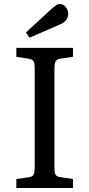

<svg xmlns="http://www.w3.org/2000/svg" viewBox="-20 -943 448 963"><path d="M62 0V-45L123 -54Q142 -56 148 -66.5Q154 -77 154 -105V-602Q154 -628 147.5 -637Q141 -646 121 -649L62 -658V-703H346V-658L283 -649Q266 -647 259.5 -636Q253 -625 253 -598V-101Q253 -76 259.5 -66Q266 -56 285 -54L346 -45V0ZM128 -754 110 -780 240 -900Q253 -911 261.5 -917Q270 -923 279 -923Q298 -923 310 -907.5Q322 -892 322 -875Q322 -855 311 -841.5Q300 -828 280 -820Z"/></svg>

Font: Literata 18pt
Style: Regular
Weight: 400
Designer: Latin by Veronika Burian and Jose Scaglione. Greek by Irene Vlachou. Cyrillic by Vera Evstafieva.
Foundry: TypeTogether
Version: Version 3.103;gftools[0.9.29]